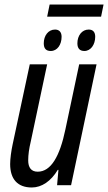

<svg xmlns="http://www.w3.org/2000/svg" viewBox="-20 -821 479 851"><path d="M189 -747H428L439 -801H200ZM205 -595C234 -595 253 -623 253 -658C253 -679 242 -690 224 -690C194 -690 174 -663 174 -629C174 -606 184 -595 205 -595ZM354 -595C382 -595 402 -623 402 -658C402 -679 392 -690 373 -690C343 -690 323 -663 323 -629C323 -606 334 -595 354 -595ZM121 10C165 10 206 -18 236 -68H239L233 0H295L408 -536H331L270 -248C245 -128 206 -60 147 -60C118 -60 105 -79 105 -110C105 -135 109 -163 116 -192L189 -536H112L36 -181C30 -153 25 -118 25 -94C25 -27 58 10 121 10Z"/></svg>

Font: Noto Sans ExtraCondensed
Style: Italic
Weight: 400
Width: 2
Italic angle: -12°
Designer: Monotype Design Team
Foundry: Monotype Imaging Inc.
Version: Version 2.013